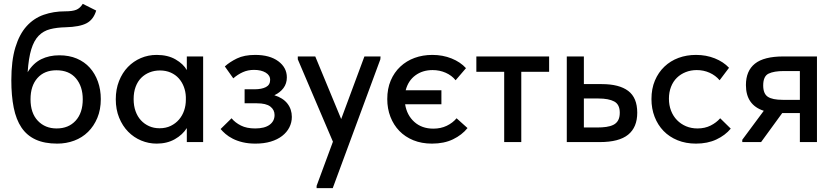

<svg xmlns="http://www.w3.org/2000/svg" viewBox="-20 -740 4345 1000"><path d="M278 8Q212 8 166 -13Q120 -34 92 -75.5Q64 -117 51.5 -179Q39 -241 39 -322Q39 -424 60 -493Q81 -562 118.5 -603.5Q156 -645 207.5 -663Q259 -681 319 -681Q357 -681 377 -689Q397 -697 411 -720L481 -685Q467 -638 431 -619Q395 -600 322 -598Q276 -597 241 -588Q206 -579 181.5 -554Q157 -529 143 -483.5Q129 -438 124 -364Q153 -411 194.5 -431.5Q236 -452 289 -452Q340 -452 380 -435Q420 -418 447.5 -387.5Q475 -357 490 -315Q505 -273 505 -224Q505 -169 487 -126Q469 -83 438.5 -53Q408 -23 366.5 -7.5Q325 8 278 8ZM275 -71Q337 -71 374 -111.5Q411 -152 411 -223Q411 -290 375.5 -332Q340 -374 274 -374Q211 -374 175 -333.5Q139 -293 139 -223Q139 -151 177 -111Q215 -71 275 -71Z M796 8Q754 8 715.5 -8Q677 -24 647.5 -54Q618 -84 600.5 -127Q583 -170 583 -223Q583 -275 600 -318Q617 -361 646 -391Q675 -421 713.5 -437.5Q752 -454 796 -454Q854 -454 894.5 -430.5Q935 -407 953 -375V-446H1038V0H953V-73Q931 -38 890.5 -15Q850 8 796 8ZM811 -72Q844 -72 869.5 -84.5Q895 -97 912.5 -117.5Q930 -138 939 -164.5Q948 -191 948 -220V-235Q947 -263 937.5 -288Q928 -313 911 -332Q894 -351 869 -362Q844 -373 813 -373Q784 -373 759 -363Q734 -353 715.5 -334.5Q697 -316 686.5 -288Q676 -260 676 -224Q676 -189 686 -161Q696 -133 714 -113.5Q732 -94 756.5 -83Q781 -72 811 -72Z M1310 8Q1274 8 1244.5 1Q1215 -6 1192.5 -17.5Q1170 -29 1154.5 -42.5Q1139 -56 1129 -68L1186 -124Q1205 -101 1235 -86Q1265 -71 1309 -71Q1358 -71 1384 -90Q1410 -109 1410 -141Q1410 -168 1388 -185Q1366 -202 1318 -202H1254V-275H1306Q1343 -275 1365 -286.5Q1387 -298 1387 -324Q1387 -348 1363.5 -362Q1340 -376 1303 -376Q1271 -376 1244.5 -364Q1218 -352 1195 -332L1151 -394Q1176 -417 1214 -435.5Q1252 -454 1309 -454Q1385 -454 1429.5 -421Q1474 -388 1474 -337Q1474 -305 1456.5 -281.5Q1439 -258 1409 -244Q1454 -230 1477 -200.5Q1500 -171 1500 -131Q1500 -102 1487 -76.5Q1474 -51 1449.5 -32Q1425 -13 1390 -2.5Q1355 8 1310 8Z M1629 228 1714 -2 1531 -431V-446H1622L1757 -120L1878 -446H1962L1961 -431L1713 240H1629Z M2230 8Q2176 8 2133 -9.5Q2090 -27 2060 -58Q2030 -89 2013.5 -131.5Q1997 -174 1997 -224Q1997 -278 2015 -320.5Q2033 -363 2065 -393Q2097 -423 2139.5 -438.5Q2182 -454 2232 -454Q2286 -454 2332 -435.5Q2378 -417 2407 -385L2353 -322Q2333 -347 2301.5 -361Q2270 -375 2233 -375Q2181 -375 2143.5 -347.5Q2106 -320 2093 -270H2279V-197H2090Q2099 -140 2138 -105Q2177 -70 2237 -70Q2276 -70 2307 -85Q2338 -100 2358 -124L2415 -73Q2386 -37 2339.5 -14.5Q2293 8 2230 8Z M2606 -366H2461V-446H2840V-366H2695V0H2606Z M2932 -446H3021V-302H3114Q3205 -302 3252 -266.5Q3299 -231 3299 -153Q3299 -77 3251.5 -38.5Q3204 0 3104 0H2932ZM3091 -76Q3116 -76 3137.5 -79Q3159 -82 3175 -90Q3191 -98 3199.5 -113.5Q3208 -129 3208 -153Q3208 -196 3179 -211.5Q3150 -227 3097 -227H3021V-76Z M3605 8Q3552 8 3509 -9.5Q3466 -27 3436 -58Q3406 -89 3389.5 -131.5Q3373 -174 3373 -224Q3373 -278 3391 -320.5Q3409 -363 3440.5 -393Q3472 -423 3514 -438.5Q3556 -454 3605 -454Q3658 -454 3703 -436Q3748 -418 3777 -387L3728 -322Q3707 -347 3676 -361Q3645 -375 3609 -375Q3578 -375 3551.5 -364.5Q3525 -354 3505.5 -335Q3486 -316 3475 -288Q3464 -260 3464 -226Q3464 -192 3475 -163.5Q3486 -135 3506 -114.5Q3526 -94 3553 -82.5Q3580 -71 3613 -71Q3651 -71 3681 -86Q3711 -101 3731 -124L3786 -70Q3757 -35 3711 -13.5Q3665 8 3605 8Z M3846 -12 3958 -163Q3865 -193 3865 -297Q3865 -371 3912 -408.5Q3959 -446 4060 -446H4235V0H4146V-151H4054L3944 0H3846ZM4146 -220V-370H4063Q4011 -370 3983 -356.5Q3955 -343 3955 -295Q3955 -252 3979 -236Q4003 -220 4057 -220Z"/></svg>

Font: Tilda Sans Medium
Style: Regular
Weight: 500
Designer: ParaType Ltd
Foundry: ParaType Ltd
Version: Version 1.009